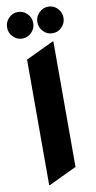

<svg xmlns="http://www.w3.org/2000/svg" viewBox="-103 -979 518 1032"><g transform="rotate(-10 156.0 -463.0)"><path d="M83 9.8H78.1V-675.3L229.5 -747.1H234.4V-62ZM167.5 -863.3Q167.5 -893.1 188.5 -914.1Q209.5 -936 239 -936Q268.6 -936 289.3 -914.6Q310.1 -893.1 310.1 -863.5Q310.1 -834 289.3 -812.5Q268.6 -791 238.8 -791Q209 -791 188.2 -812.5Q167.5 -834 167.5 -863.3ZM73.7 -791Q43.9 -791 23.2 -812.5Q2.4 -834 2.4 -863.3Q2.4 -893.1 22.9 -914.1Q43.9 -936 73.5 -936Q103 -936 124 -914.6Q145 -893.1 145 -863.5Q145 -834 124 -812.5Q103 -791 73.7 -791Z"/></g></svg>

Font: Nova Round
Style: Bold
Weight: 700
Designer: Wojciech Kalinowski "wmk69" (wmk69@o2.pl)
Foundry: Wojciech Kalinowski "wmk69" (wmk69@o2.pl)
Version: Version 3.1.0; 2021-05-23